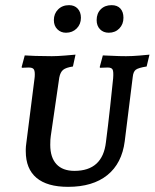

<svg xmlns="http://www.w3.org/2000/svg" viewBox="-20 -716 600 745"><path d="M175 -154Q175 -105 199 -79Q223 -53 269 -53Q378 -53 391 -164Q399 -225 407.5 -303Q416 -381 419 -412Q421 -438 417 -446Q413 -454 398 -454L368 -453L367 -456L379 -501Q389 -501 415.5 -499.5Q442 -498 469 -498Q493 -498 522 -500.5Q551 -503 560 -504L549 -458Q517 -453 507 -445.5Q497 -438 495 -417L464 -168Q453 -82 396.5 -36.5Q340 9 244 9Q163 9 121.5 -26Q80 -61 80 -129V-137Q80 -146 82 -160L114 -412Q115 -418 115 -428Q115 -443 110 -448.5Q105 -454 91 -454L65 -453L64 -456L76 -501Q87 -500 117.5 -499Q148 -498 181 -498Q202 -498 232.5 -500.5Q263 -503 273 -504L263 -458Q236 -454 225 -445Q214 -436 210 -415L177 -188Q175 -176 175 -154ZM189 -638Q189 -663 205.5 -679.5Q222 -696 248 -696Q269 -696 281.5 -682.5Q294 -669 294 -647Q294 -622 277.5 -605.5Q261 -589 236 -589Q216 -589 202.5 -602.5Q189 -616 189 -638ZM355 -638Q355 -664 371 -680Q387 -696 413 -696Q435 -696 447 -683Q459 -670 459 -647Q459 -622 443 -605.5Q427 -589 402 -589Q381 -589 368 -602.5Q355 -616 355 -638Z"/></svg>

Font: Alegreya SC Medium
Style: Italic
Weight: 500
Italic angle: -7°
Designer: Juan Pablo del Peral
Foundry: Huerta Tipografica
Version: Version 2.007; ttfautohint (v1.6)